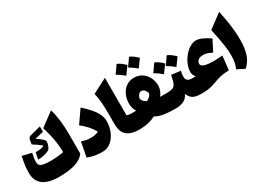

<svg xmlns="http://www.w3.org/2000/svg" viewBox="-29 -1725 3464 2554"><g transform="rotate(-30 1703.0 -448.0)"><path d="M744.6 -116.2Q697.3 -50.8 600.3 -19.5Q503.4 11.7 347.2 11.7Q187.5 11.7 105.5 -49.8Q23.4 -111.3 23.4 -231.4Q23.4 -274.9 26.1 -310.8Q28.8 -346.7 35.6 -386.2Q42.5 -425.8 54.2 -480L195.8 -445.3Q186 -402.8 181.9 -372.1Q177.7 -341.3 177.7 -309.1Q177.7 -265.1 216.8 -247.1Q255.9 -229 350.1 -229Q402.8 -229 459.7 -234.1Q516.6 -239.3 557.1 -247.6Q557.1 -341.3 538.3 -448.2Q519.5 -555.2 485.4 -654.3L695.3 -809.6Q720.7 -723.6 732.7 -626.5Q744.6 -529.3 744.6 -410.6ZM460 -698.2V-615.7L327.1 -584.5Q379.9 -551.3 409.4 -523.9Q439 -496.6 439 -477.1Q439 -460.4 432.6 -438.2Q426.3 -416 417 -397Q407.7 -377.9 398.4 -371.1Q380.9 -357.9 349.6 -347.9Q318.4 -337.9 283.4 -332Q248.5 -326.2 219.7 -326.2L240.2 -429.2Q283.2 -429.2 313.2 -433.1Q343.3 -437 370.1 -447.8L370.6 -456.5Q344.7 -478.5 312.5 -501.7Q280.3 -524.9 246.1 -545.4L252 -588.4Q256.3 -620.1 264.6 -634.3Q272.9 -648.4 290 -654.3Z M1265.6 -315.4Q1265.6 -258.3 1249.3 -200.7Q1232.9 -143.1 1200.9 -95Q1168.9 -46.9 1122.1 -17.6Q1075.2 11.7 1014.2 11.7Q945.8 11.7 895.8 2.2Q845.7 -7.3 791 -29.3L833.5 -252.4Q869.6 -240.2 902.6 -233.6Q935.5 -227.1 971.7 -227.1Q1005.9 -227.1 1036.9 -232.9Q1067.9 -238.8 1093.8 -252.4Q1060.5 -312.5 1016.1 -361.1Q971.7 -409.7 918.9 -450.2L1054.7 -645.5Q1132.3 -575.2 1178.5 -519.3Q1224.6 -463.4 1245.1 -414.3Q1265.6 -365.2 1265.6 -315.4Z M1532.2 -825.7V-252.4Q1558.1 -238.8 1594.7 -238.8H1595.2V0H1594.7Q1503.9 0 1451.4 -22.2Q1398.9 -44.4 1374 -80.3Q1349.1 -116.2 1342.3 -158Q1335.4 -199.7 1335.4 -238.8V-410.6Q1335.4 -489.3 1328.9 -567.1Q1322.3 -645 1306.6 -708.5Z M1864.7 -634.3Q1934.1 -634.3 1986.1 -599.9Q2038.1 -565.4 2067.1 -508.3Q2096.2 -451.2 2096.2 -382.8Q2096.2 -343.3 2081.3 -306.6Q2066.4 -270 2042 -239.3Q2064 -238.8 2094.5 -238.8Q2125 -238.8 2146.5 -238.8H2147V0H2146.5Q2042 0 1967.3 -12Q1892.6 -23.9 1837.9 -55.2Q1732.9 0 1595.2 0Q1583.5 0 1577.6 -8.3Q1571.8 -16.6 1571.8 -41V-197.8Q1571.8 -222.2 1577.6 -230.5Q1583.5 -238.8 1595.2 -238.8Q1614.7 -238.8 1637.5 -238.8Q1660.2 -238.8 1673.3 -239.3Q1658.2 -265.6 1647.9 -297.6Q1637.7 -329.6 1637.7 -363.8Q1637.7 -440.9 1666.5 -502Q1695.3 -563 1746.6 -598.6Q1797.9 -634.3 1864.7 -634.3ZM1863.3 -431.6Q1835.9 -431.6 1817.4 -407.5Q1798.8 -383.3 1793.9 -354Q1800.3 -325.7 1818.8 -308.1Q1837.4 -290.5 1861.3 -277.8Q1889.6 -290.5 1909.2 -308.3Q1928.7 -326.2 1939 -354.5Q1932.1 -382.8 1912.1 -407.2Q1892.1 -431.6 1863.3 -431.6ZM1676.8 -790.5Q1709.5 -835 1759.8 -908.2Q1814.9 -887.2 1877.4 -823.7Q1856 -793.9 1835 -765.1Q1814 -736.3 1793 -707.5Q1740.2 -753.9 1676.8 -790.5ZM1867.7 -790.5Q1903.8 -839.8 1950.7 -908.2Q2005.4 -886.7 2068.4 -823.7Q2042 -786.6 1984.4 -707.5Q1938 -748.5 1867.7 -790.5Z M2120.6 -557.1Q2153.3 -601.6 2203.6 -674.8Q2258.8 -653.8 2321.3 -590.3Q2299.8 -560.5 2278.8 -531.7Q2257.8 -502.9 2236.8 -474.1Q2184.1 -520.5 2120.6 -557.1ZM2311.5 -557.1Q2347.7 -606.4 2394.5 -674.8Q2449.2 -653.3 2512.2 -590.3Q2485.8 -553.2 2428.2 -474.1Q2381.8 -515.1 2311.5 -557.1ZM2147 0Q2135.3 0 2129.4 -8.3Q2123.5 -16.6 2123.5 -41V-197.8Q2123.5 -222.2 2129.4 -230.5Q2135.3 -238.8 2147 -238.8Q2196.8 -238.8 2225.8 -247.8Q2254.9 -256.8 2270.5 -277.3Q2286.1 -297.9 2295.4 -332.8Q2304.7 -367.7 2314.9 -419.4L2455.1 -402.3Q2450.2 -379.9 2446.5 -358.6Q2442.9 -337.4 2442.9 -318.8Q2442.9 -283.2 2462.4 -261Q2481.9 -238.8 2538.1 -238.8H2538.6V0H2538.1Q2455.6 0 2413.6 -24.2Q2371.6 -48.3 2347.2 -108.9Q2320.3 -47.4 2266.4 -23.7Q2212.4 0 2147 0Z M2827.6 -651.9Q2866.7 -651.9 2920.2 -628.9Q2973.6 -606 3033.7 -563.5L2947.3 -395.5Q2902.8 -418.9 2874.5 -427.5Q2846.2 -436 2812.5 -436Q2766.1 -436 2738.5 -415.3Q2710.9 -394.5 2710.9 -358.9Q2710.9 -294.4 2905.8 -294.4Q2958 -294.4 3034.2 -302.2L3009.8 -86.4Q2968.3 -86.4 2931.9 -82.3Q2895.5 -78.1 2857.7 -68.1Q2819.8 -58.1 2772.9 -40Q2730.5 -24.4 2696.3 -15.6Q2662.1 -6.8 2625.7 -3.4Q2589.4 0 2538.6 0Q2525.9 0 2520.5 -9.3Q2515.1 -18.6 2515.1 -41V-197.8Q2515.1 -220.2 2520.5 -229.5Q2525.9 -238.8 2538.6 -238.8H2589.4Q2554.7 -277.8 2554.7 -321.3Q2554.7 -379.4 2579.1 -437.7Q2603.5 -496.1 2643.6 -544.4Q2683.6 -592.8 2731.7 -622.3Q2779.8 -651.9 2827.6 -651.9Z M3287.1 -825.7Q3309.1 -723.1 3321.5 -643.1Q3334 -563 3339.4 -496.1Q3344.7 -429.2 3344.7 -365.2Q3344.7 -237.3 3315.2 -146.5Q3285.6 -55.7 3213.9 6.8L3101.1 -50.8Q3118.7 -92.8 3128.2 -136.7Q3137.7 -180.7 3137.7 -241.2Q3137.7 -278.8 3135.3 -315.9Q3132.8 -353 3126.2 -399.4Q3119.6 -445.8 3107.4 -510.7Q3095.2 -575.7 3075.2 -668.5Z"/></g></svg>

Font: Pinar DS1 Black
Style: Regular
Weight: 900
Designer: Amin Abedi
Version: Version 3.000